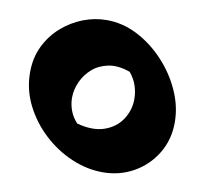

<svg xmlns="http://www.w3.org/2000/svg" viewBox="-61 -611 661 617"><g transform="rotate(10 269.5 -303.0)"><path d="M311 -61Q260 -61 209.5 -82.5Q159 -104 117.5 -142.5Q76 -181 51 -231Q26 -281 26 -337Q26 -385 45 -423.5Q64 -462 95 -489Q126 -516 163.5 -530.5Q201 -545 240 -545Q292 -545 340 -520.5Q388 -496 427 -454.5Q466 -413 489 -362Q512 -311 512 -259Q512 -202 484.5 -157Q457 -112 411.5 -86.5Q366 -61 311 -61ZM204 -201Q256 -187 293.5 -200Q331 -213 351 -243.5Q371 -274 371 -310Q371 -332 364 -353.5Q357 -375 341 -394Q302 -408 271 -402Q240 -396 218.5 -377.5Q197 -359 185 -333Q173 -307 173 -280Q173 -259 180.5 -238.5Q188 -218 204 -201Z"/></g></svg>

Font: Eczar
Style: Bold
Weight: 700
Designer: Vaibhav Singh
Foundry: Rosetta Type Foundry
Version: Version 2.000